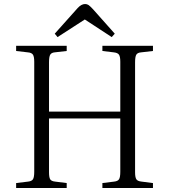

<svg xmlns="http://www.w3.org/2000/svg" viewBox="-20 -944 849 964"><path d="M269 -757.8 254.9 -774.9 370.1 -903.8Q388.7 -923.8 407.2 -923.8Q417 -923.8 424.6 -918.7Q432.1 -913.6 446.8 -897.9L556.2 -774.9L541 -757.8L405.8 -846.2ZM61 0V-24.9L121.1 -32.2Q139.6 -34.2 145.8 -44.4Q151.9 -54.7 151.9 -82V-633.8Q151.9 -659.7 145.3 -669.7Q138.7 -679.7 119.1 -681.2L61 -688V-713.9H314.9V-688L254.9 -681.2Q238.3 -679.7 232.2 -669.4Q226.1 -659.2 226.1 -630.9V-383.8H584V-633.8Q584 -659.7 577.4 -669.4Q570.8 -679.2 550.8 -681.2L494.1 -688V-713.9H748V-688L689 -681.2Q670.4 -679.7 664.3 -669.4Q658.2 -659.2 658.2 -630.9V-79.1Q658.2 -53.7 664.6 -43.9Q670.9 -34.2 690.9 -32.2L748 -24.9V0H494.1V-24.9L553.2 -32.2Q571.8 -34.2 577.9 -44.4Q584 -54.7 584 -82V-349.1H226.1V-79.1Q226.1 -53.7 231.9 -43.9Q237.8 -34.2 256.8 -32.2L314.9 -24.9V0Z"/></svg>

Font: Literata Light
Style: Regular
Weight: 300
Designer: Latin by Veronika Burian and Jose Scaglione. Greek by Irene Vlachou. Cyrillic by Vera Evstafieva.
Foundry: TypeTogether
Version: Version 3.021